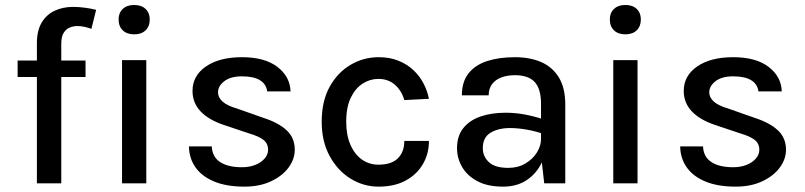

<svg xmlns="http://www.w3.org/2000/svg" viewBox="-20 -718 3154 752"><path d="M124.5 0V-548.5Q124.5 -598.5 143.5 -630Q162.5 -661.5 194.8 -676.2Q227 -691 265.5 -691Q287.5 -691 311 -688Q334.5 -685 356.5 -679.5L338 -605Q324.5 -610 310.2 -613Q296 -616 283 -616Q267.5 -616 253.2 -610.2Q239 -604.5 229.5 -589.5Q220 -574.5 220 -547V0ZM49 -416.5V-481H315V-416.5ZM505.5 -583.5Q477 -583.5 460.8 -599.2Q444.5 -615 444.5 -642Q444.5 -667.5 460.8 -683Q477 -698.5 505.5 -698.5Q534 -698.5 550.2 -683Q566.5 -667.5 566.5 -642Q566.5 -615 550.2 -599.2Q534 -583.5 505.5 -583.5ZM458 0V-482.5H553V0Z M937.5 13Q867.5 13 819.5 -6.8Q771.5 -26.5 746.2 -61.8Q721 -97 720 -144.5H809.5Q811.5 -103 842.5 -83Q873.5 -63 927.5 -63Q956.5 -63 979.5 -72Q1002.5 -81 1016.2 -96.8Q1030 -112.5 1030 -131.5Q1030 -156 1011.8 -170.2Q993.5 -184.5 954 -196L855.5 -229Q796.5 -249 765.2 -282.2Q734 -315.5 734 -362Q734 -421.5 786.8 -457.8Q839.5 -494 927.5 -494Q1017 -494 1066.5 -456Q1116 -418 1118 -360H1026.5Q1023 -388.5 998.2 -403.8Q973.5 -419 927.5 -419Q883 -419 858.5 -400Q834 -381 834 -357Q834 -314 908 -293L1011.5 -256.5Q1070.5 -237.5 1102.5 -207.8Q1134.5 -178 1134.5 -131.5Q1134.5 -94.5 1110 -61.5Q1085.5 -28.5 1041.2 -7.8Q997 13 937.5 13Z M1463 13Q1404 13 1353.2 -18.2Q1302.5 -49.5 1271.2 -106.8Q1240 -164 1240 -241Q1240 -322 1271.2 -378.2Q1302.5 -434.5 1353.2 -464.2Q1404 -494 1463 -494Q1506.5 -494 1540.5 -480.2Q1574.5 -466.5 1599 -443.5Q1623.5 -420.5 1638.8 -391.2Q1654 -362 1660 -331L1563.5 -326Q1553 -363 1526.8 -386Q1500.5 -409 1462 -409Q1429.5 -409 1400.8 -390.8Q1372 -372.5 1354 -335.5Q1336 -298.5 1336 -241Q1336 -188.5 1352.8 -150.5Q1369.5 -112.5 1398 -92.8Q1426.5 -73 1462 -73Q1513 -73 1538.2 -97.8Q1563.5 -122.5 1563.5 -166H1660Q1660 -115.5 1636.2 -75Q1612.5 -34.5 1568.8 -10.8Q1525 13 1463 13Z M2111.5 0 2099 -110.5V-311Q2099 -370 2074.2 -396.8Q2049.5 -423.5 1997 -423.5Q1967 -423.5 1943.8 -414.8Q1920.5 -406 1907.2 -388.5Q1894 -371 1894 -344.5H1789Q1789 -397.5 1815 -430.5Q1841 -463.5 1887.8 -478.8Q1934.5 -494 1997 -494Q2055.5 -494 2099.8 -474.8Q2144 -455.5 2169 -414.5Q2194 -373.5 2194 -308.5V0ZM1950 13Q1889.5 13 1849.5 -8.5Q1809.5 -30 1789.8 -64.2Q1770 -98.5 1770 -137.5Q1770 -185 1794.2 -215.8Q1818.5 -246.5 1861.5 -261.5Q1904.5 -276.5 1960.5 -276.5Q1999 -276.5 2035.8 -269.5Q2072.5 -262.5 2107.5 -251V-193.5Q2079 -204 2043.5 -210.2Q2008 -216.5 1977.5 -216.5Q1932 -216.5 1901.5 -198.2Q1871 -180 1871 -137.5Q1871 -105.5 1894.8 -83Q1918.5 -60.5 1971 -60.5Q2009 -60.5 2038 -77.8Q2067 -95 2083 -121Q2099 -147 2099 -173H2122Q2122 -123.5 2101.8 -81Q2081.5 -38.5 2043.2 -12.8Q2005 13 1950 13Z M2429.5 -583.5Q2401 -583.5 2384.8 -599.2Q2368.5 -615 2368.5 -642Q2368.5 -667.5 2384.8 -683Q2401 -698.5 2429.5 -698.5Q2457.5 -698.5 2473.8 -683Q2490 -667.5 2490 -642Q2490 -615 2473.8 -599.2Q2457.5 -583.5 2429.5 -583.5ZM2382 0V-482.5H2477V0Z M2861.5 13Q2791.5 13 2743.5 -6.8Q2695.5 -26.5 2670.2 -61.8Q2645 -97 2644 -144.5H2733.5Q2735.5 -103 2766.5 -83Q2797.5 -63 2851.5 -63Q2880.5 -63 2903.5 -72Q2926.5 -81 2940.2 -96.8Q2954 -112.5 2954 -131.5Q2954 -156 2935.8 -170.2Q2917.5 -184.5 2878 -196L2779.5 -229Q2720.5 -249 2689.2 -282.2Q2658 -315.5 2658 -362Q2658 -421.5 2710.8 -457.8Q2763.5 -494 2851.5 -494Q2941 -494 2990.5 -456Q3040 -418 3042 -360H2950.5Q2947 -388.5 2922.2 -403.8Q2897.5 -419 2851.5 -419Q2807 -419 2782.5 -400Q2758 -381 2758 -357Q2758 -314 2832 -293L2935.5 -256.5Q2994.5 -237.5 3026.5 -207.8Q3058.5 -178 3058.5 -131.5Q3058.5 -94.5 3034 -61.5Q3009.5 -28.5 2965.2 -7.8Q2921 13 2861.5 13Z"/></svg>

Font: Karla Medium
Style: Regular
Weight: 500
Designer: Jonathan Pinhorn
Version: Version 2.001